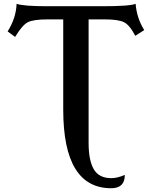

<svg xmlns="http://www.w3.org/2000/svg" viewBox="-20 -726 783 1005"><path d="M562.5 259.3Q311 259.3 311 -151.9V-624.5H228.5Q155.8 -624.5 126.2 -609.9Q96.7 -595.2 59.1 -532.7L20 -561.5Q64 -631.3 66.9 -706.1Q100.6 -693.4 229.5 -693.4H516.6Q660.2 -693.4 689.9 -706.1Q695.8 -631.3 734.9 -568.4L688 -538.6Q658.2 -596.2 627.7 -610.4Q597.2 -624.5 528.3 -624.5H443.8V22Q443.8 113.3 470.9 159.9Q498 206.5 562.5 206.5Q594.7 206.5 633.3 189.5Q633.3 259.3 562.5 259.3Z"/></svg>

Font: Kelvinch
Style: Bold
Weight: 700
Designer: Paul James Miller
Foundry: High-Logic / Made with FontCreator
Version: Version 3.501;March 28, 2021;FontCreator 13.0.0.2683 64-bit